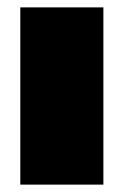

<svg xmlns="http://www.w3.org/2000/svg" viewBox="-20 -500 335 520"><path d="M35 -480H260V0H35Z"/></svg>

Font: Prompt Black
Style: Regular
Weight: 900
Designer: Katatrad Team
Foundry: CadsonDemak
Version: Version 1.001